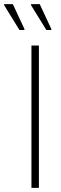

<svg xmlns="http://www.w3.org/2000/svg" viewBox="-67 -908 293 928"><path d="M85 0V-688H121V0ZM181 -763H157L83 -883V-888H125L181 -768ZM51 -763H27L-47 -883V-888H-5L51 -768Z"/></svg>

Font: Saira Condensed Thin
Style: Regular
Weight: 250
Width: 3
Designer: Hector Gatti with collaboration of the Omnibus-Type team
Foundry: Omnibus-Type
Version: Version 1.101